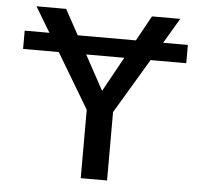

<svg xmlns="http://www.w3.org/2000/svg" viewBox="-52 -784 882 838"><g transform="rotate(5 389.0 -365.0)"><path d="M32.2 -540V-620.1H140.6L74.2 -730.5H204.1L264.6 -620.1H519.5L580.1 -730.5H704.1L638.7 -620.1H747.1V-540H590.8L447.3 -299.8V0H332V-299.8L188.5 -540ZM308.6 -540 390.6 -389.6H392.6L475.6 -540Z"/></g></svg>

Font: GenEi M Gothic v2 Medium
Style: Regular
Weight: 500
Version: Version 2.0